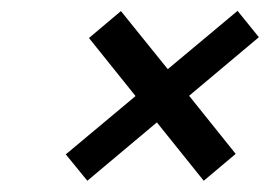

<svg xmlns="http://www.w3.org/2000/svg" viewBox="-20 -493 495 352"><path d="M100.6 -210 228.5 -316.9 143.1 -423.3 201.7 -472.7 287.6 -366.2 415.5 -473.1 454.6 -424.8 326.7 -317.4 412.1 -210.9 353.5 -161.6 267.6 -268.6 140.1 -161.6Z"/></svg>

Font: Tuffy
Style: Italic
Weight: 400
Italic angle: -12°
Designer: Thatcher Ulrich, Karoly Barta and Michael Everson
Version: Version 001.271